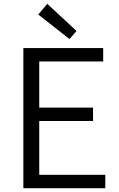

<svg xmlns="http://www.w3.org/2000/svg" viewBox="-20 -983 624 1003"><path d="M102 0H530V-70H185V-351H466V-421H185V-662H519V-732H102ZM343 -779 380 -821 227 -963 180 -907Z"/></svg>

Font: Noto Sans KR DemiLight
Style: Regular
Weight: 350
Designer: Ryoko NISHIZUKA 西塚涼子 (kana, bopomofo & ideographs); Paul D. Hunt (Latin, Greek & Cyrillic); Sandoll Communications 산돌커뮤니
Foundry: Adobe
Version: Version 2.004;hotconv 1.0.118;makeotfexe 2.5.65603